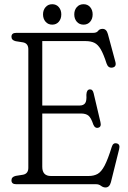

<svg xmlns="http://www.w3.org/2000/svg" viewBox="-20 -852 593 888"><path d="M33 -682Q33 -700 55 -700H411Q427 -700 433.8 -709.2Q440.5 -718.5 454.5 -718.5Q472.5 -718.5 479 -694.5L513.5 -566.5Q520 -543 500 -539.5Q480.5 -536 473 -558Q459 -601.5 446 -623.8Q433 -646 416.5 -654Q400 -662 375.5 -662H175.5V-364H349Q365 -364 373.2 -374Q381.5 -384 379.5 -413.5Q380.5 -436.5 394 -438.5Q408.5 -440.5 413 -421L444.5 -287.5Q450 -265.5 435 -261.5Q419.5 -257 411.5 -276Q401.5 -306.5 389.5 -316.8Q377.5 -327 354.5 -327H175.5V-80.5Q175.5 -38 215.5 -38H389.5Q414 -38 431.2 -47.5Q448.5 -57 463.8 -86Q479 -115 497 -173Q503 -192.5 519 -189Q537 -185.5 531 -162L493 -9.5Q486.5 15 468 15Q457 15 447.2 7.5Q437.5 0 424.5 0H55Q33 0 33 -18Q33 -34 52.5 -38.5L87 -44Q111 -49 111 -76V-624Q111 -651 87 -656L52.5 -661.5Q33 -666 33 -682ZM221.5 -738Q202.5 -738 190.8 -751.5Q179 -765 179 -785.5Q179 -805.5 190.8 -819Q202.5 -832.5 221.5 -832.5Q240.5 -832.5 252 -819Q263.5 -805.5 263.5 -785.5Q263.5 -765 252 -751.5Q240.5 -738 221.5 -738ZM366.5 -738Q347 -738 335.2 -751.5Q323.5 -765 323.5 -785.5Q323.5 -805.5 335.2 -819Q347 -832.5 366.5 -832.5Q385.5 -832.5 397 -819Q408.5 -805.5 408.5 -785.5Q408.5 -765 397 -751.5Q385.5 -738 366.5 -738Z"/></svg>

Font: Fraunces 144pt S100 Light
Style: Regular
Weight: 300
Version: Version 1.000; ttfautohint (v1.8.3)